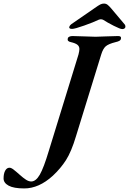

<svg xmlns="http://www.w3.org/2000/svg" viewBox="-214 -856 723 1076"><path d="M-194 144Q-194 117 -185 100.5Q-176 84 -161 84Q-152 84 -141.5 91.5Q-131 99 -120 109Q-109 119 -104 123Q-84 141 -68.5 151Q-53 161 -39 161Q-13 161 9 123Q31 85 60 -12L226 -551Q231 -571 231 -581Q231 -596 220 -605Q209 -614 183 -620Q161 -624 166 -641Q167 -647 174.5 -650.5Q182 -654 192 -654Q216 -654 260 -652Q302 -650 322 -650Q338 -650 378 -652Q422 -654 448 -654Q467 -654 464 -640Q463 -632 455.5 -627.5Q448 -623 434 -620Q394 -610 378.5 -596.5Q363 -583 353 -550L212 -93Q186 -6 156 41Q126 88 82 129Q4 200 -78 200Q-137 200 -165.5 184.5Q-194 169 -194 144ZM174 -705Q177 -714 185 -720L314 -809Q338 -826 348 -831Q358 -836 368 -836Q380 -836 388.5 -829.5Q397 -823 409 -809L484 -720Q489 -715 489 -705Q486 -693 471 -693Q460 -693 423.5 -711.5Q387 -730 364 -745Q358 -748 351 -748Q346 -748 338 -745Q312 -732 258.5 -713Q205 -694 190 -694Q172 -694 174 -705Z"/></svg>

Font: EB Garamond SemiBold
Style: Italic
Weight: 600
Italic angle: -17.2°
Designer: Georg Duffner and Octavio Pardo
Foundry: Georg Duffner
Version: Version 1.000